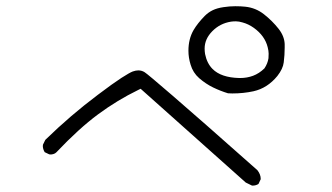

<svg xmlns="http://www.w3.org/2000/svg" viewBox="-20 -709 1040 602"><path d="M733.4 -464.4Q731.9 -464.4 730 -464.4Q673.3 -465.8 646.5 -492.7Q628.9 -510.3 623 -539.6Q621.6 -548.3 621.6 -556.6Q621.6 -586.9 645.8 -611.3Q669.9 -635.7 704.1 -641.1Q710.4 -642.1 719.7 -642.1Q729 -642.1 740.2 -638.7Q758.8 -633.8 775.9 -621.6Q810.5 -596.7 819.3 -561Q822.3 -549.3 822.3 -540.8Q822.3 -532.2 821.8 -526.4Q819.3 -509.8 809.1 -494.6Q792.5 -478.5 773.4 -471.4Q754.4 -464.4 733.4 -464.4ZM708.5 -416Q743.2 -416 774.9 -422.9Q818.4 -432.6 849.6 -470.7Q867.2 -493.2 869.6 -513.2Q872.6 -536.6 872.6 -559.6Q872.6 -565.4 872.6 -570.8Q871.6 -595.7 853.5 -618.7Q833.5 -644 807.6 -664.3Q781.7 -684.6 749 -688Q735.4 -689.5 717.5 -689.5Q699.7 -689.5 680.2 -686.5Q660.6 -683.6 647 -677Q633.3 -670.4 622.1 -659.2Q599.6 -636.2 586.9 -614.7Q570.8 -586.9 570.8 -549.8Q570.8 -528.3 577.6 -506.3Q585 -481 604.5 -463.9Q625.5 -445.8 648.2 -434.8Q670.9 -423.8 694.8 -416.5Q701.7 -416 708.5 -416ZM771.5 -127Q782.7 -127 790.5 -132.3L797.4 -147Q797.4 -147.9 797.4 -148.4Q797.4 -162.1 787.1 -175.3Q602.1 -339.4 522.2 -408.2Q442.4 -477.1 433.3 -482.7Q424.3 -488.3 413.6 -488.3Q405.8 -488.3 396.2 -484.9Q386.7 -481.4 360.8 -464.8Q335 -448.2 286.6 -411.6Q200.7 -347.2 122.1 -270.5L114.7 -255.4Q114.3 -253.9 114.3 -250.5Q114.3 -247.1 115.7 -241.9Q117.2 -236.8 120.1 -231.9L134.3 -225.1Q135.7 -224.6 139.2 -224.6Q142.6 -224.6 147.7 -226.1Q152.8 -227.5 156.7 -231.4Q227.5 -306.2 287.6 -350.6Q347.7 -395 413.1 -426.8L420.9 -430.7L750.5 -136.7L769.5 -127.4Q770.5 -127 771.5 -127Z"/></svg>

Font: NaikaiFont
Style: ExtraLight
Weight: 200
Version: Version 1.89